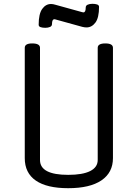

<svg xmlns="http://www.w3.org/2000/svg" viewBox="-20 -973 723 1008"><path d="M190 -722V-133Q190 -55 338 -55Q414 -55 453.5 -75Q493 -95 493 -133V-722Q493 -745 533 -745Q573 -745 573 -722V-143Q573 -67 512.5 -26Q452 15 338 15Q226 15 168 -25Q110 -65 110 -143V-722Q110 -745 149 -745Q190 -745 190 -722ZM271 -948 412 -909Q414 -908 418 -908Q430 -908 430 -933Q430 -944 440.5 -948.5Q451 -953 465 -953Q480 -953 490 -949.5Q500 -946 500 -937Q500 -880 481 -854.5Q462 -829 434 -829Q424 -829 412 -832L271 -871Q270 -871 269 -871.5Q268 -872 266 -872Q253 -872 253 -847Q253 -836 242.5 -831.5Q232 -827 218 -827Q203 -827 193 -830.5Q183 -834 183 -843Q183 -900 201.5 -926Q220 -952 248 -952Q253 -952 259 -951Q265 -950 271 -948Z"/></svg>

Font: Offside
Style: Regular
Weight: 400
Designer: Eduardo Rodriguez Tunni
Foundry: Eduardo Rodriguez Tunni
Version: Version 1.002; ttfautohint (v1.8.4.7-5d5b);gftools[0.9.23]